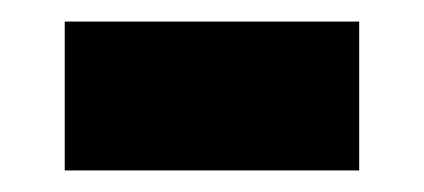

<svg xmlns="http://www.w3.org/2000/svg" viewBox="-20 -439 393 178"><path d="M40 -281V-419H313V-281Z"/></svg>

Font: Cooper Hewitt
Style: Bold
Weight: 711
Designer: Village Type and Design LLC
Foundry: Cooper Hewitt Smithsonian Design Museum
Version: 1.000